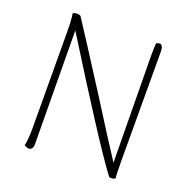

<svg xmlns="http://www.w3.org/2000/svg" viewBox="-126 -814 923 942"><g transform="rotate(20 335.5 -343.0)"><path d="M98 0Q106 -27 106 -94L104 -586Q104 -660 98 -688Q105 -694 119 -694Q132 -694 138 -690Q189 -613 364 -339Q471 -168 537 -68L531 -602V-633Q531 -668 533 -690Q545 -696 556 -695Q569 -687 569 -660L570 -93Q570 -19 573 0Q567 7 552 7Q547 7 541 5Q448 -117 139 -614L144 -20Q144 -7 138 1Q132 9 121 9Q112 9 98 0Z"/></g></svg>

Font: Arima Madurai ExtraLight
Style: Regular
Weight: 275
Designer: Joana Correia and Natanael Gama
Foundry: NDISCOVER
Version: Version 1.019